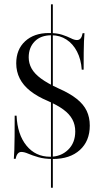

<svg xmlns="http://www.w3.org/2000/svg" viewBox="-20 -738 486 905"><path d="M220.2 146.8V-717.7H229V146.8ZM229.8 11.3Q188.7 11.3 160.1 2.8Q131.5 -5.6 112.9 -13.7Q94.4 -21.8 80.6 -21.8Q70.2 -21.8 63.3 -13.3Q56.5 -4.8 54 10.5H45.2Q46.8 -7.3 47.6 -31.5Q48.4 -55.6 48.8 -94.4Q49.2 -133.1 49.2 -192.7H58.1Q62.1 -104 104.8 -51.6Q147.6 0.8 216.1 0.8Q266.9 0.8 300.8 -31.9Q334.7 -64.5 334.7 -118.5Q334.7 -150 321 -175.4Q307.3 -200.8 278.6 -221.8Q250 -242.7 205.6 -262.1Q155.6 -283.1 122.6 -309.3Q89.5 -335.5 73 -368.1Q56.5 -400.8 56.5 -439.5Q56.5 -504.8 98.4 -543.5Q140.3 -582.3 210.5 -582.3Q248.4 -582.3 273 -574.2Q297.6 -566.1 314.1 -557.7Q330.6 -549.2 342.7 -549.2Q354 -549.2 360.5 -557.7Q366.9 -566.1 369.4 -581.5H378.2Q376.6 -564.5 375.8 -543.1Q375 -521.8 374.6 -489.9Q374.2 -458.1 374.2 -409.7H365.3Q362.1 -458.1 343.1 -494.8Q324.2 -531.5 293.1 -551.6Q262.1 -571.8 222.6 -571.8Q171.8 -571.8 143.5 -542.7Q115.3 -513.7 115.3 -467.7Q115.3 -439.5 129 -414.9Q142.7 -390.3 173.4 -367.7Q204 -345.2 254.8 -321.8Q309.7 -297.6 341.9 -271.8Q374.2 -246 388.7 -215.3Q403.2 -184.7 403.2 -146Q403.2 -73.4 356.5 -31Q309.7 11.3 229.8 11.3Z"/></svg>

Font: Playfair 144pt SemiCondensed Light
Style: Regular
Weight: 300
Width: 4
Designer: Claus Eggers Sørensen
Foundry: Claus Eggers Sørensen
Version: Version 2.203